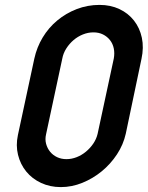

<svg xmlns="http://www.w3.org/2000/svg" viewBox="-20 -755 602 783"><path d="M120 -516Q130 -562 154 -602Q178 -642 213.5 -671.5Q249 -701 293 -718Q337 -735 386 -735Q431 -735 467 -718Q503 -701 526.5 -671Q550 -641 558.5 -601Q567 -561 557 -515L493 -210Q483 -165 457 -125.5Q431 -86 395 -56.5Q359 -27 316 -9.5Q273 8 228 8Q184 8 147.5 -9Q111 -26 87 -55.5Q63 -85 53.5 -123.5Q44 -162 53 -204ZM168 -208Q163 -187 168 -168.5Q173 -150 184.5 -136Q196 -122 213 -114Q230 -106 251 -106Q272 -106 292.5 -114Q313 -122 330.5 -136.5Q348 -151 360.5 -169.5Q373 -188 378 -209L444 -516Q448 -538 444 -557.5Q440 -577 428.5 -591.5Q417 -606 400 -614.5Q383 -623 361 -623Q339 -623 318 -614.5Q297 -606 280 -591.5Q263 -577 250.5 -557.5Q238 -538 234 -516Z"/></svg>

Font: VDS
Style: Bold Italic
Weight: 700
Designer: artmaker
Foundry: artmaker
Version: Version 1.000 2009 initial release